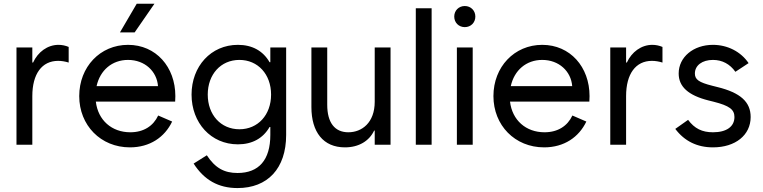

<svg xmlns="http://www.w3.org/2000/svg" viewBox="-20 -750 3952 995"><path d="M65.4 0H147.5V-252C147.5 -367.2 197.3 -434.6 281.2 -434.6C298.8 -434.6 317.4 -431.6 335.9 -425.8V-506.8C319.3 -513.7 301.8 -517.6 283.2 -517.6C226.1 -517.6 176.3 -480.5 151.4 -425.8H147.5V-503.9H65.4Z M653.3 13.7C756.8 13.7 833.5 -39.1 872.1 -120.1L799.8 -151.4C774.4 -97.2 724.6 -64.5 655.3 -64.5C559.1 -64.5 487.8 -127 476.6 -223.6H887.7L888.7 -252C888.7 -403.3 788.1 -517.6 643.6 -517.6C499 -517.6 390.6 -403.3 390.6 -252C390.6 -100.6 502 13.7 653.3 13.7ZM677.7 -582 780.3 -730.5H688.5L601.6 -582ZM480.5 -303.7C498.5 -385.7 560.5 -439.5 643.6 -439.5C730.5 -439.5 793 -380.4 798.8 -303.7Z M1220.7 -80.1C1124 -80.1 1056.6 -155.3 1056.6 -259.8C1056.6 -364.3 1124 -439.5 1220.7 -439.5C1316.4 -439.5 1384.8 -365.2 1384.8 -259.8C1384.8 -154.3 1316.4 -80.1 1220.7 -80.1ZM1210.9 224.6C1366.2 224.6 1462.9 124 1462.9 -50.8V-503.9H1380.9V-427.7H1377C1343.3 -486.3 1287.1 -517.6 1212.9 -517.6C1073.2 -517.6 972.7 -406.2 972.7 -259.8C972.7 -113.3 1073.2 -2 1212.9 -2C1287.1 -2 1343.3 -33.2 1377 -91.8H1380.9V-50.8C1380.9 79.1 1321.3 146.5 1210.9 146.5C1141.6 146.5 1094.7 120.1 1051.8 54.7L983.4 97.7C1038.1 182.6 1111.3 224.6 1210.9 224.6Z M2003.9 -503.9H1921.9V-222.7C1921.9 -114.3 1855.5 -64.5 1785.2 -64.5C1714.8 -64.5 1675.8 -114.3 1675.8 -207V-503.9H1593.8V-195.3C1593.8 -65.4 1655.3 13.7 1767.6 13.7C1839.4 13.7 1893.6 -19.5 1918.9 -73.2H1921.9V0H2003.9Z M2134.8 0H2216.8V-707H2134.8Z M2347.7 0H2429.7V-503.9H2347.7ZM2388.7 -609.4C2419.9 -609.4 2443.4 -632.8 2443.4 -664.1C2443.4 -695.3 2419.9 -718.8 2388.7 -718.8C2357.4 -718.8 2334 -695.3 2334 -664.1C2334 -632.8 2357.4 -609.4 2388.7 -609.4Z M2799.8 13.7C2903.3 13.7 2980 -39.1 3018.6 -120.1L2946.3 -151.4C2920.9 -97.2 2871.1 -64.5 2801.8 -64.5C2705.6 -64.5 2634.3 -127 2623 -223.6H3034.2L3035.2 -252C3035.2 -403.3 2934.6 -517.6 2790 -517.6C2645.5 -517.6 2537.1 -403.3 2537.1 -252C2537.1 -100.6 2648.4 13.7 2799.8 13.7ZM2627 -303.7C2645 -385.7 2707 -439.5 2790 -439.5C2877 -439.5 2939.5 -380.4 2945.3 -303.7Z M3142.6 0H3224.6V-252C3224.6 -367.2 3274.4 -434.6 3358.4 -434.6C3376 -434.6 3394.5 -431.6 3413.1 -425.8V-506.8C3396.5 -513.7 3378.9 -517.6 3360.4 -517.6C3303.2 -517.6 3253.4 -480.5 3228.5 -425.8H3224.6V-503.9H3142.6Z M3674.8 13.7C3791 13.7 3870.1 -49.8 3870.1 -143.6C3870.1 -221.7 3817.4 -269.5 3698.2 -298.8L3670.9 -305.7C3601.6 -323.2 3581.1 -337.9 3581.1 -369.1C3581.1 -411.1 3619.1 -439.5 3674.8 -439.5C3722.7 -439.5 3762.7 -418 3791 -377.9L3859.4 -422.9C3819.3 -482.4 3750 -517.6 3674.8 -517.6C3573.2 -517.6 3497.1 -454.1 3497.1 -369.1C3497.1 -300.8 3546.9 -255.9 3651.4 -229.5L3678.7 -222.7C3759.8 -202.1 3786.1 -182.6 3786.1 -143.6C3786.1 -93.8 3745.1 -64.5 3674.8 -64.5C3618.2 -64.5 3579.1 -84 3545.9 -128.9L3479.5 -82C3527.3 -18.6 3592.8 13.7 3674.8 13.7Z"/></svg>

Font: Wanted Sans
Style: Regular
Weight: 400
Designer: Original Design by Kil Hyung-jin and Kang Hanbin, Wanted Lab, Inc; Hangeul from Source Han Sans by Jang Soo-young and Ka
Foundry: Wanted Lab, Inc.
Version: Version 1.001;Glyphs 3.2 (3227)